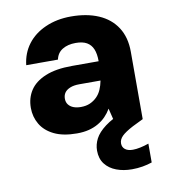

<svg xmlns="http://www.w3.org/2000/svg" viewBox="-82 -580 759 864"><g transform="rotate(-10 298.0 -148.5)"><path d="M236 12Q173 12 132 -8Q91 -28 71 -62Q51 -96 51 -137Q51 -182 73.5 -216.5Q96 -251 144 -271Q192 -291 266 -291H388Q388 -325 379 -346.5Q370 -368 351 -379Q332 -390 300 -390Q264 -390 239.5 -375Q215 -360 209 -330H64Q70 -384 100.5 -424.5Q131 -465 183 -488Q235 -511 300 -511Q372 -511 425.5 -488Q479 -465 508.5 -419.5Q538 -374 538 -308V0H413L395 -73Q384 -54 369 -38.5Q354 -23 334 -11.5Q314 0 290 6Q266 12 236 12ZM274 -102Q298 -102 316 -110Q334 -118 347.5 -131.5Q361 -145 369 -163.5Q377 -182 381 -203V-204H284Q259 -204 242 -197Q225 -190 217 -178.5Q209 -167 209 -151Q209 -135 217.5 -124Q226 -113 240.5 -107.5Q255 -102 274 -102ZM452 214Q413 214 381 202Q349 190 330 165.5Q311 141 311 104Q311 76 324.5 50Q338 24 371 -1Q404 -26 463 -50L506 -69L538 0L489 24Q453 43 438 58Q423 73 423 91Q423 108 435.5 118Q448 128 471 128Q486 128 505 124Q524 120 544 113V199Q524 206 500.5 210Q477 214 452 214Z"/></g></svg>

Font: DM Sans 20pt Black
Style: Regular
Weight: 900
Version: Version 4.004;gftools[0.9.30]